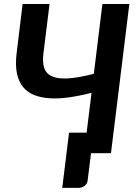

<svg xmlns="http://www.w3.org/2000/svg" viewBox="-20 -742 672 930"><path d="M606.5 -722.5 517.5 0H421L404.5 131.5Q403 148 390.2 158Q377.5 168 359.5 168H281.5L314.5 -99.5H399.5L423.5 -292.5Q367.5 -278 317 -270.8Q266.5 -263.5 223.8 -265.8Q181 -268 147.5 -281Q114 -294 92.2 -320Q70.5 -346 62 -386.5Q53.5 -427 60.5 -484.5L89.5 -722.5H220L190.5 -484.5Q185 -441.5 194 -413.5Q203 -385.5 231.2 -372.5Q259.5 -359.5 309 -362.2Q358.5 -365 434.5 -384.5L476 -722.5Z"/></svg>

Font: Lato 2
Style: Bold Italic
Weight: 700
Italic angle: -7°
Designer: Lukasz Dziedzic with Adam Twardoch and Botio Nikoltchev
Foundry: tyPoland Lukasz Dziedzic
Version: Version 2.015; 2015-08-06; http://www.latofonts.com/